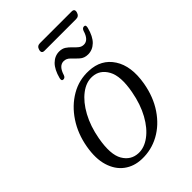

<svg xmlns="http://www.w3.org/2000/svg" viewBox="-212 -787 883 883"><g transform="rotate(-45 230.0 -345.5)"><path d="M288.5 -451Q365.5 -448 404.2 -388.2Q443 -328.5 426 -230Q413 -156 376.2 -101.5Q339.5 -47 286.8 -18.2Q234 10.5 173.5 8.5Q124.5 7 89 -19.5Q53.5 -46 38.5 -94.8Q23.5 -143.5 35.5 -211.5Q48 -282.5 84.5 -337.5Q121 -392.5 173.8 -423.2Q226.5 -454 288.5 -451ZM182 -21.5Q219 -20 255.2 -46.8Q291.5 -73.5 319.2 -123.5Q347 -173.5 359.5 -241.5Q376 -330 351.5 -374.2Q327 -418.5 281 -421Q242.5 -423.5 205.8 -395.5Q169 -367.5 141.2 -316.5Q113.5 -265.5 101.5 -199.5Q85 -108.5 109.8 -66Q134.5 -23.5 182 -21.5ZM339.5 -506.5Q315 -506.5 299 -521Q283 -535.5 269.2 -550Q255.5 -564.5 237.5 -564.5Q207 -564.5 193 -518.5Q188.5 -505.5 177.5 -505.5Q165.5 -505.5 169.5 -522.5Q181 -566.5 203.2 -588.5Q225.5 -610.5 254.5 -610.5Q273.5 -610.5 286.8 -601.8Q300 -593 310.8 -581.2Q321.5 -569.5 332.5 -560.8Q343.5 -552 357.5 -552Q387.5 -552 401 -598Q406 -611.5 417 -611.5Q429 -611.5 424.5 -594Q413 -549.5 390.8 -528Q368.5 -506.5 339.5 -506.5ZM195 -680.5Q200 -700 219 -700H425Q444.5 -700 439.5 -680.5Q434 -660.5 415 -660.5H209Q190 -660.5 195 -680.5Z"/></g></svg>

Font: Fraunces 72pt Soft Light
Style: Italic
Weight: 300
Italic angle: -16°
Version: Version 1.000;[b76b70a41]